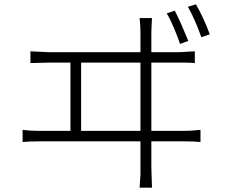

<svg xmlns="http://www.w3.org/2000/svg" viewBox="-20 -835 1040 883"><path d="M846 -647 808 -633Q796 -669 779.5 -707.5Q763 -746 747 -774L784 -786Q811 -733 846 -647ZM945 -677 906 -664Q875 -750 844 -804L881 -815Q915 -757 945 -677ZM677 -713Q676 -700 676 -686V-443V-317V-200V-111V-67L677 -34Q677 -18 679 28H622L626 -33V-65V-316V-442V-559V-647V-686Q626 -716 622 -752H679ZM304 -567H353V-214H304ZM166 -233H825Q860 -233 902 -238V-182Q875 -185 825 -185H166Q113 -185 84 -182V-238Q119 -233 166 -233ZM162 -597Q190 -595 203 -595H799Q815 -595 839 -597L876 -599V-545Q850 -547 835 -547H799H203Q178 -547 120 -545V-599Z"/></svg>

Font: Merged Yaku Han JP Light
Style: Regular
Weight: 300
Designer: Ryoko NISHIZUKA 西塚涼子 (kana, bopomofo & ideographs); Paul D. Hunt (Latin, Greek & Cyrillic); Sandoll Communications 산돌커뮤니
Foundry: Adobe
Version: Version 2.004